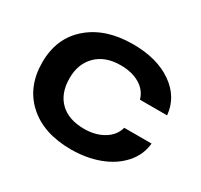

<svg xmlns="http://www.w3.org/2000/svg" viewBox="-120 -699 907 865"><g transform="rotate(30 333.0 -266.5)"><path d="M336.9 8.8Q194.8 8.8 112.3 -65.9Q29.8 -140.6 29.8 -267.1Q29.8 -393.6 116 -467.8Q202.1 -542 344.2 -542Q469.2 -542 548.6 -486.8Q627.9 -431.6 636.2 -340.8H495.1Q482.9 -384.3 442.4 -408.2Q401.9 -432.1 342.8 -432.1Q263.7 -432.1 217.8 -387Q171.9 -341.8 171.9 -267.1Q171.9 -188 216.8 -144.5Q261.7 -101.1 341.8 -101.1Q400.4 -101.1 442.9 -126.5Q485.4 -151.9 497.1 -195.8H639.2Q633.3 -134.3 591.3 -87.4Q549.3 -40.5 482.9 -15.9Q416.5 8.8 336.9 8.8Z"/></g></svg>

Font: Lumene Sans Expanded
Style: Bold
Weight: 600
Width: 7
Designer: Deni Anggara
Version: Version 1.003;Glyphs 3.1.2 (3151)